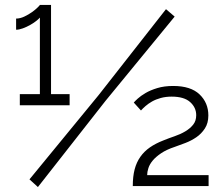

<svg xmlns="http://www.w3.org/2000/svg" viewBox="-20 -751 904 775"><path d="M516 0Q516 -39 523.5 -67.5Q531 -96 546.5 -118Q562 -140 585 -156Q608 -172 639 -184Q661 -193 684.5 -201Q708 -209 727.5 -220.5Q747 -232 759.5 -247.5Q772 -263 772 -286Q772 -317 747.5 -339Q723 -361 673 -361Q649 -361 629 -355.5Q609 -350 594 -341.5Q579 -333 567.5 -323Q556 -313 549 -305L520 -337Q524 -342 536 -353Q548 -364 567.5 -375.5Q587 -387 615 -395.5Q643 -404 679 -404Q750 -404 785.5 -370Q821 -336 821 -285Q821 -254 807 -232.5Q793 -211 772.5 -197Q752 -183 728.5 -174Q705 -165 685 -158Q652 -147 630.5 -132.5Q609 -118 596.5 -103Q584 -88 579 -72.5Q574 -57 574 -44H822V0ZM99 -27 378 -367 650 -714 685 -684 406 -344 133 4ZM261 -371V-326H60V-371H141V-680Q136 -674 125 -665.5Q114 -657 100.5 -649.5Q87 -642 72 -636.5Q57 -631 45 -631V-676Q61 -676 78 -684Q95 -692 109 -702Q123 -712 132 -721Q141 -730 141 -731H186V-371Z"/></svg>

Font: IngvarSans
Style: Regular
Weight: 400
Version: Version 1.000